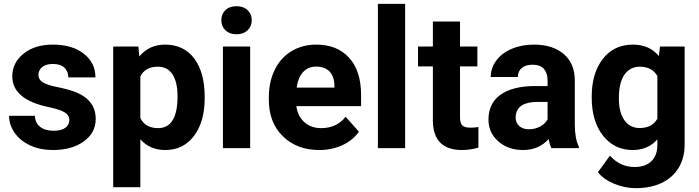

<svg xmlns="http://www.w3.org/2000/svg" viewBox="-20 -770 3633 998"><path d="M340.3 -146Q340.3 -171.9 314.7 -186.8Q289.1 -201.7 232.4 -213.4Q43.9 -252.9 43.9 -373.5Q43.9 -443.8 102.3 -491Q160.6 -538.1 254.9 -538.1Q355.5 -538.1 415.8 -490.7Q476.1 -443.4 476.1 -367.7H335Q335 -397.9 315.4 -417.7Q295.9 -437.5 254.4 -437.5Q218.8 -437.5 199.2 -421.4Q179.7 -405.3 179.7 -380.4Q179.7 -356.9 201.9 -342.5Q224.1 -328.1 276.9 -317.6Q329.6 -307.1 365.7 -293.9Q477.5 -252.9 477.5 -151.9Q477.5 -79.6 415.5 -34.9Q353.5 9.8 255.4 9.8Q189 9.8 137.5 -13.9Q85.9 -37.6 56.6 -78.9Q27.3 -120.1 27.3 -168H161.1Q163.1 -130.4 189 -110.4Q214.8 -90.3 258.3 -90.3Q298.8 -90.3 319.6 -105.7Q340.3 -121.1 340.3 -146Z M1043.9 -259.3Q1043.9 -137.2 988.5 -63.7Q933.1 9.8 838.9 9.8Q758.8 9.8 709.5 -45.9V203.1H568.4V-528.3H699.2L704.1 -476.6Q755.4 -538.1 837.9 -538.1Q935.5 -538.1 989.7 -465.8Q1043.9 -393.6 1043.9 -266.6ZM902.8 -269.5Q902.8 -343.3 876.7 -383.3Q850.6 -423.3 800.8 -423.3Q734.4 -423.3 709.5 -372.6V-156.2Q735.4 -104 801.8 -104Q902.8 -104 902.8 -269.5Z M1280.3 0H1138.7V-528.3H1280.3ZM1130.4 -665Q1130.4 -696.8 1151.6 -717.3Q1172.9 -737.8 1209.5 -737.8Q1245.6 -737.8 1267.1 -717.3Q1288.6 -696.8 1288.6 -665Q1288.6 -632.8 1266.8 -612.3Q1245.1 -591.8 1209.5 -591.8Q1173.8 -591.8 1152.1 -612.3Q1130.4 -632.8 1130.4 -665Z M1639.6 9.8Q1523.4 9.8 1450.4 -61.5Q1377.4 -132.8 1377.4 -251.5V-265.1Q1377.4 -344.7 1408.2 -407.5Q1439 -470.2 1495.4 -504.2Q1551.8 -538.1 1624 -538.1Q1732.4 -538.1 1794.7 -469.7Q1856.9 -401.4 1856.9 -275.9V-218.3H1520.5Q1527.3 -166.5 1561.8 -135.3Q1596.2 -104 1648.9 -104Q1730.5 -104 1776.4 -163.1L1845.7 -85.4Q1814 -40.5 1759.8 -15.4Q1705.6 9.8 1639.6 9.8ZM1623.5 -423.8Q1581.5 -423.8 1555.4 -395.5Q1529.3 -367.2 1522 -314.5H1718.3V-325.7Q1717.3 -372.6 1692.9 -398.2Q1668.5 -423.8 1623.5 -423.8Z M2085.9 0H1944.3V-750H2085.9Z M2371.1 -658.2V-528.3H2461.4V-424.8H2371.1V-161.1Q2371.1 -131.8 2382.3 -119.1Q2393.6 -106.4 2425.3 -106.4Q2448.7 -106.4 2466.8 -109.9V-2.9Q2425.3 9.8 2381.3 9.8Q2232.9 9.8 2230 -140.1V-424.8H2152.8V-528.3H2230V-658.2Z M2846.2 0Q2836.4 -19 2832 -47.4Q2780.8 9.8 2698.7 9.8Q2621.1 9.8 2570.1 -35.2Q2519 -80.1 2519 -148.4Q2519 -232.4 2581.3 -277.3Q2643.6 -322.3 2761.2 -322.8H2826.2V-353Q2826.2 -389.6 2807.4 -411.6Q2788.6 -433.6 2748 -433.6Q2712.4 -433.6 2692.1 -416.5Q2671.9 -399.4 2671.9 -369.6H2530.8Q2530.8 -415.5 2559.1 -454.6Q2587.4 -493.7 2639.2 -515.9Q2690.9 -538.1 2755.4 -538.1Q2853 -538.1 2910.4 -489Q2967.8 -439.9 2967.8 -351.1V-122.1Q2968.3 -46.9 2988.8 -8.3V0ZM2729.5 -98.1Q2760.7 -98.1 2787.1 -112.1Q2813.5 -126 2826.2 -149.4V-240.2H2773.4Q2667.5 -240.2 2660.6 -167L2660.2 -158.7Q2660.2 -132.3 2678.7 -115.2Q2697.3 -98.1 2729.5 -98.1Z M3055.7 -268.1Q3055.7 -389.6 3113.5 -463.9Q3171.4 -538.1 3269.5 -538.1Q3356.4 -538.1 3404.8 -478.5L3410.6 -528.3H3538.6V-17.6Q3538.6 51.8 3507.1 103Q3475.6 154.3 3418.5 181.2Q3361.3 208 3284.7 208Q3226.6 208 3171.4 184.8Q3116.2 161.6 3087.9 125L3150.4 39.1Q3203.1 98.1 3278.3 98.1Q3334.5 98.1 3365.7 68.1Q3397 38.1 3397 -17.1V-45.4Q3348.1 9.8 3268.6 9.8Q3173.3 9.8 3114.5 -64.7Q3055.7 -139.2 3055.7 -262.2ZM3196.8 -257.8Q3196.8 -186 3225.6 -145.3Q3254.4 -104.5 3304.7 -104.5Q3369.1 -104.5 3397 -152.8V-375Q3368.7 -423.3 3305.7 -423.3Q3254.9 -423.3 3225.8 -381.8Q3196.8 -340.3 3196.8 -257.8Z"/></svg>

Font: Robotiche
Style: Bold
Weight: 700
Designer: Google
Version: Version 2.001150; 2014